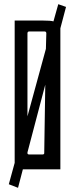

<svg xmlns="http://www.w3.org/2000/svg" viewBox="-20 -808 358 916"><path d="M235 -706 258 -788 295 -775 268 -673V0H89L66 88L22 71L50 -31V-710H184Q222 -710 235 -706ZM199 -575 201 -649Q201 -658 192 -658H120Q111 -658 111 -649V-253ZM111 -81V-77Q111 -71 120 -71H182Q191 -71 191 -77L196 -404Z"/></svg>

Font: Bahiana
Style: Regular
Weight: 400
Designer: Pablo Cosgaya & Dani Raskovsky
Foundry: Pablo Cosgaya & Dani Raskovsky
Version: Version 1.005